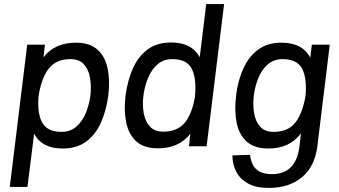

<svg xmlns="http://www.w3.org/2000/svg" viewBox="-20 -720 1670 945"><path d="M115 200H28L114 -500H201L194 -438Q250 -510 353 -510Q422 -510 460 -475.5Q498 -441 510 -382Q522 -323 513 -251V-249Q503 -176 477 -117Q451 -58 404.5 -23.5Q358 11 289 11Q186 11 148 -62ZM327 -429Q259 -429 223 -386Q187 -343 172 -260L169 -239Q164 -156 189.5 -113.5Q215 -71 283 -71Q326 -71 355.5 -96.5Q385 -122 402 -163Q419 -204 425 -250Q430 -297 423 -337.5Q416 -378 393 -403.5Q370 -429 327 -429Z M822 -511Q924 -511 963 -438L995 -700H1083L997 0H910L917 -62Q861 10 758 10Q688 10 650.5 -24.5Q613 -59 601 -118Q589 -177 598 -250V-251Q608 -324 634 -383Q660 -442 706.5 -476.5Q753 -511 822 -511ZM828 -429Q785 -429 755.5 -403.5Q726 -378 709 -337Q692 -296 686 -250Q680 -203 687.5 -162.5Q695 -122 718 -97Q741 -72 784 -72Q852 -72 888 -114.5Q924 -157 939 -240L941 -261Q946 -344 921 -386.5Q896 -429 828 -429Z M1542 0Q1529 100 1466 152.5Q1403 205 1302 205Q1240 205 1200.5 183Q1161 161 1142.5 124.5Q1124 88 1124 45L1211 42Q1213 66 1223 88Q1233 110 1256 123.5Q1279 137 1319 137Q1437 137 1454 0L1461 -63Q1405 11 1301 11Q1232 11 1194 -23.5Q1156 -58 1144.5 -117Q1133 -176 1142 -249V-250V-251Q1151 -324 1177.5 -382.5Q1204 -441 1250 -475.5Q1296 -510 1365 -510Q1469 -510 1507 -436L1515 -500H1603ZM1371 -429Q1328 -429 1298.5 -403.5Q1269 -378 1252 -337Q1235 -296 1229 -249Q1224 -203 1231 -162Q1238 -121 1261 -96Q1284 -71 1327 -71Q1397 -71 1433 -116Q1469 -161 1484 -250Q1491 -338 1466 -383.5Q1441 -429 1371 -429Z"/></svg>

Font: Haskoy Medium
Style: Italic
Weight: 500
Designer: Ertekin Erdin
Foundry: Ertekin Erdin
Version: Version 2.000; ttfautohint (v1.8.4.7-5d5b)